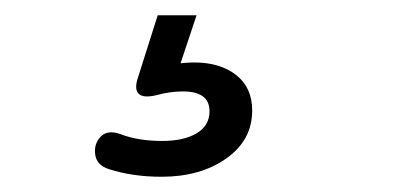

<svg xmlns="http://www.w3.org/2000/svg" viewBox="-20 -40 540 252"><path d="M192 192Q154 192 123 182Q107 177 105 163Q103 149 112 139.5Q121 130 138 136Q161 145 193 145Q221 145 238 135Q255 125 255 106Q255 80 220 80Q203 80 185 85Q168 89 162 83Q156 77 161 62L187 -20H238L217 43Q227 42 235 42Q269 42 290 58.5Q311 75 311 105Q311 144 277 168Q243 192 192 192Z"/></svg>

Font: Nunito
Style: Italic
Weight: 400
Italic angle: -9°
Designer: Vernon Adams
Foundry: Vernon Adams
Version: Version 3.601; ttfautohint (v1.8.2.53-6de2)